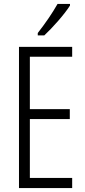

<svg xmlns="http://www.w3.org/2000/svg" viewBox="-20 -951 432 971"><path d="M334 -931H271C243 -882 212 -837 171 -784V-772H204C244 -809 305 -877 334 -923ZM345 0V-51H131V-349H333V-399H131V-664H345V-714H76V0Z"/></svg>

Font: Noto Sans UI Condensed Light
Style: Regular
Weight: 300
Width: 3
Designer: Monotype Design Team
Foundry: Monotype Imaging Inc.
Version: Version 1.901